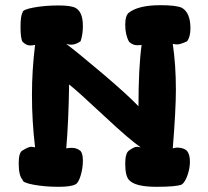

<svg xmlns="http://www.w3.org/2000/svg" viewBox="-20 -719 801 739"><path d="M52 -91Q52 -133 67 -140Q90 -154 99 -154Q105 -154 115 -152Q103 -252 103 -353Q103 -450 115 -546Q103 -544 96 -544Q81 -544 67 -558Q59 -570 59 -615Q59 -659 67 -671Q66 -682 109.5 -690Q153 -698 205 -698Q252 -698 270 -689Q299 -674 299 -619Q299 -585 290 -560Q271 -547 254 -547Q246 -547 235 -550Q279 -517 374 -436.5Q469 -356 513 -310Q513 -458 525 -546Q519 -545 507 -545Q491 -545 477 -558Q462 -584 462 -624Q462 -660 477 -671Q514 -699 598 -699Q658 -699 680 -689Q713 -670 713 -610Q713 -577 700 -560Q674 -548 662 -548Q655 -548 645 -550Q657 -469 657 -374Q657 -296 645 -148Q657 -151 661 -151Q687 -151 700 -138Q711 -124 711 -97Q711 -72 702 -45.5Q693 -19 680 -9Q660 0 582 0Q500 0 477 -26Q462 -41 462 -90Q462 -130 477 -140Q497 -154 506 -154Q512 -154 522 -152Q482 -178 380 -273.5Q278 -369 246 -394Q244 -252 235 -148Q247 -150 256 -150Q276 -150 290 -138Q299 -128 299 -100Q299 -72 290.5 -43.5Q282 -15 270 -9Q252 0 205 0Q153 0 109.5 -8Q66 -16 67 -27Q52 -42 52 -91Z"/></svg>

Font: Gorditas
Style: Regular
Weight: 400
Designer: Gustavo Dipre (gbrenda1987@gmail.com)
Foundry: Gustavo Dipre (gbrenda1987@gmail.com)
Version: Version 1.001